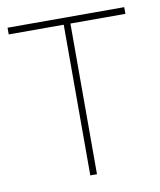

<svg xmlns="http://www.w3.org/2000/svg" viewBox="-66 -583 529 636"><g transform="rotate(-10 198.5 -264.5)"><path d="M187 0V-506.8H2V-529.3H394.5V-506.8H209.5V0Z"/></g></svg>

Font: Inter 24pt Thin
Style: Regular
Weight: 250
Designer: Rasmus Andersson
Foundry: rsms
Version: Version 4.001;git-66647c0bb